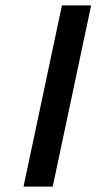

<svg xmlns="http://www.w3.org/2000/svg" viewBox="-20 -690 357 710"><path d="M209 -670 67 0H175L317 -670Z"/></svg>

Font: LT Wave Text Medium Italic
Style: Regular
Weight: 500
Designer: Daniel Lyons
Version: Version 2.5 (Glyphs App)